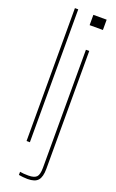

<svg xmlns="http://www.w3.org/2000/svg" viewBox="-188 -843 655 1086"><g transform="rotate(20 139.5 -300.0)"><path d="M60 0V-800H80V0ZM171 -738V-800H251V-738ZM138 200Q127 200 111 198.5Q95 197 85 195V176Q95.5 178 108 179Q120.5 180 136 180Q172 180 185.5 165.5Q199 151 199 110V-600H219V110Q219 158 201 179Q183 200 138 200Z"/></g></svg>

Font: Big Shoulders Display SC Thin
Style: Regular
Weight: 100
Designer: Patric King
Foundry: XO Type Co
Version: Version 2.002